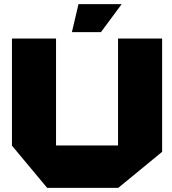

<svg xmlns="http://www.w3.org/2000/svg" viewBox="-20 -912 837 932"><path d="M553 0V-725H767V-175L554 0ZM209 0 38 -205V-206H553V0ZM38 -206V-725H252V-206ZM329 -756 361 -892H570V-891L470 -756Z"/></svg>

Font: Foldit ExtraBold
Style: Regular
Weight: 800
Version: Version 1.003